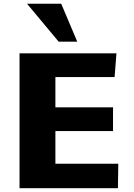

<svg xmlns="http://www.w3.org/2000/svg" viewBox="-20 -992 706 1012"><path d="M83 0V-710.9H593.8L584 -585.9H272V-426.3H575.7V-301.3H272V-128.9H603.5L601.6 0ZM289.1 -772.5 122.6 -972.2H302.7L387.2 -772.5Z"/></svg>

Font: Comme ExtraBold
Style: Regular
Weight: 800
Version: Version 1.000;gftools[0.9.27]